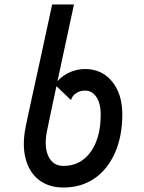

<svg xmlns="http://www.w3.org/2000/svg" viewBox="-20 -820 640 854"><path d="M262 14Q197 14 153.5 -19.5Q110 -53 94 -114Q78 -175 94 -255Q94 -257 101 -289.5Q108 -322 122.5 -388.5Q137 -455 159.5 -557.5Q182 -660 212 -800H309Q277 -651 251 -530.5Q225 -410 209 -333.5Q193 -257 189 -237Q175 -167 195.5 -124.5Q216 -82 262 -82Q313 -82 350.5 -110.5Q388 -139 408 -190.5Q428 -242 428 -311Q428 -359 409 -388Q390 -417 358 -417Q336 -417 318.5 -405.5Q301 -394 296 -375L224 -443Q244 -475 281 -494Q318 -513 358 -513Q433 -513 478.5 -457.5Q524 -402 524 -311Q524 -214 491.5 -140.5Q459 -67 400.5 -26.5Q342 14 262 14Z"/></svg>

Font: Victor Mono Thin
Style: Italic
Weight: 100
Italic angle: -12°
Monospace: yes
Designer: Rune Bjørnerås
Version: Version 1.561;gftools[0.9.30]